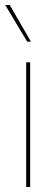

<svg xmlns="http://www.w3.org/2000/svg" viewBox="-20 -750 226 770"><path d="M19 -730 104 -583H89L1 -730ZM101 -500V0H85V-500Z"/></svg>

Font: Elaine Sans Thin
Style: Regular
Weight: 250
Designer: Wei Huang
Foundry: Wei Huang
Version: Version 2.001;December 24, 2019;FontCreator 12.0.0.2547 64-b